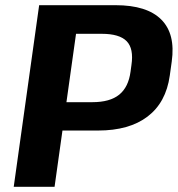

<svg xmlns="http://www.w3.org/2000/svg" viewBox="-20 -720 685 740"><path d="M130.9 -700H425.4Q546.3 -700 601.6 -644.6Q656.9 -589.3 641.9 -482.7L634.3 -428.3Q619.8 -325.1 549 -271Q478.2 -216.9 357.8 -216.9H213.5L229.3 -326.2H335.9Q403.8 -326.2 439.5 -355.2Q475.2 -384.2 483.1 -443.7L486.6 -469.3Q496 -532.7 468.2 -561.2Q440.4 -589.7 372.1 -589.7H236.9L278.1 -625.8L190.3 0H32.9Z"/></svg>

Font: Pathway Extreme 8pt Thin 12pt
Style: Italic
Weight: 100
Italic angle: -8°
Version: Version 1.001;gftools[0.9.26]